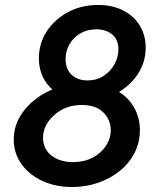

<svg xmlns="http://www.w3.org/2000/svg" viewBox="-20 -748 644 776"><path d="M271.5 7.8Q203.6 7.8 150.4 -17.1Q97.2 -42 66.4 -85.4Q35.6 -128.9 35.6 -184.1Q35.6 -232.9 59.1 -274.2Q82.5 -315.4 122.8 -346.7Q163.1 -377.9 214.8 -395Q266.6 -412.1 323.7 -412.1Q394 -412.1 443.6 -386.7Q493.2 -361.3 519.3 -318.1Q545.4 -274.9 545.4 -221.7Q545.4 -172.4 523.9 -130.4Q502.4 -88.4 464.4 -57.4Q426.3 -26.4 376.7 -9.3Q327.1 7.8 271.5 7.8ZM274.9 -92.8Q319.8 -92.8 354.2 -110.8Q388.7 -128.9 408.2 -158.7Q427.7 -188.5 427.7 -222.7Q427.7 -263.2 397.7 -293.5Q367.7 -323.7 310.5 -323.7Q265.6 -323.7 230.2 -304.7Q194.8 -285.6 174.3 -255.1Q153.8 -224.6 153.8 -190.4Q153.8 -160.2 169.7 -138.2Q185.5 -116.2 212.9 -104.5Q240.2 -92.8 274.9 -92.8ZM326.7 -340.3Q269.5 -340.3 227.1 -362.3Q184.6 -384.3 160.9 -423.1Q137.2 -461.9 137.2 -512.7Q137.2 -573.2 169.4 -622.1Q201.7 -670.9 255.9 -699.5Q310.1 -728 376 -728Q433.6 -728 477.1 -706.1Q520.5 -684.1 544.7 -645Q568.8 -606 568.8 -555.7Q568.8 -495.6 535.9 -446.8Q502.9 -397.9 448 -369.1Q393.1 -340.3 326.7 -340.3ZM333.5 -422.9Q370.6 -422.9 398.7 -441.2Q426.8 -459.5 442.6 -488.3Q458.5 -517.1 458.5 -548.3Q458.5 -587.9 433.6 -608.6Q408.7 -629.4 369.1 -629.4Q332.5 -629.4 304.7 -613Q276.9 -596.7 261 -569.6Q245.1 -542.5 245.1 -509.3Q245.1 -468.3 269.8 -445.6Q294.4 -422.9 333.5 -422.9Z"/></svg>

Font: Reddit Sans SemiBold
Style: Italic
Weight: 600
Italic angle: -11.25°
Designer: Stephen Hutchings
Version: Version 1.013